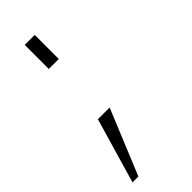

<svg xmlns="http://www.w3.org/2000/svg" viewBox="-210 -534 694 694"><g transform="rotate(-45 137.5 -186.5)"><path d="M10 127H40L143 -123H83ZM86 -377H137V-500H86Z"/></g></svg>

Font: Perun ExtraLight
Style: Regular
Weight: 200
Foundry: Copyright (c) Stefan Peev, Context Ltd, 2016
Version: Version 1.089